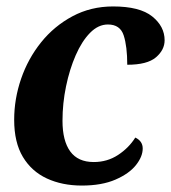

<svg xmlns="http://www.w3.org/2000/svg" viewBox="-20 -566 531 596"><path d="M234 10Q173 10 125.5 -12Q78 -34 51 -79Q24 -124 24 -194Q24 -259 45.5 -321.5Q67 -384 107.5 -434.5Q148 -485 205 -515.5Q262 -546 331 -546Q414 -546 452.5 -515Q491 -484 491 -441Q491 -411 464 -388Q437 -365 375 -365Q375 -422 364 -456Q353 -490 315 -490Q285 -490 259.5 -464Q234 -438 215 -394.5Q196 -351 185 -298Q174 -245 174 -191Q174 -129 198 -96Q222 -63 271 -63Q313 -63 346.5 -85Q380 -107 400 -139Q423 -128 423 -105Q423 -80 402 -53.5Q381 -27 338.5 -8.5Q296 10 234 10Z"/></svg>

Font: Noto Serif SemiCondensed
Style: Bold Italic
Weight: 700
Width: 4
Italic angle: -12°
Designer: Monotype Design Team
Foundry: Monotype Imaging Inc.
Version: Version 2.014